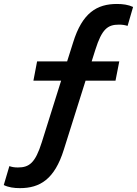

<svg xmlns="http://www.w3.org/2000/svg" viewBox="-44 -762 710 994"><path d="M561.5 -741.5C458 -741.5 382 -696 334.5 -542L303.5 -444H148L129 -344.5H272.5L172.5 -26C138.5 82.5 107 105 48.5 105C30 105 17.5 102.5 4.5 98L-24.5 196C0 208 28.5 212 59 212C162.5 212 238.5 166.5 286.5 12.5L399 -344.5H554L573.5 -444H430.5L449.5 -504C483.5 -612 513.5 -634.5 572 -634.5C590.5 -634.5 603 -632 616.5 -628L645 -726C620.5 -737.5 592 -741.5 561.5 -741.5Z"/></svg>

Font: Monaspace Krypton SemiBold
Style: Italic
Weight: 600
Italic angle: -11°
Designer: Riley Cran & the Lettermatic Team
Foundry: Lettermatic
Version: Version 1.101 (Monaspace Krypton)